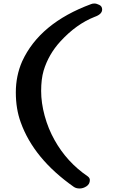

<svg xmlns="http://www.w3.org/2000/svg" viewBox="-20 -842 641 1092"><path d="M499 -819Q506 -822 517.5 -822Q529 -822 545 -814Q561 -806 561 -788Q561 -761 518 -746Q414 -705 324 -607Q256 -533 228 -440Q214 -392 214 -324.5Q214 -257 234 -183.5Q254 -110 290 -46Q360 80 479 161Q491 170 491 182Q491 205 472 217.5Q453 230 433 230Q413 230 400 221Q172 61 98 -146Q70 -222 70 -316.5Q70 -411 106 -493Q206 -711 499 -819Z"/></svg>

Font: Leckerli One
Style: Regular
Weight: 400
Version: Version 1.001